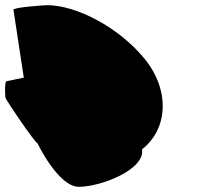

<svg xmlns="http://www.w3.org/2000/svg" viewBox="-39 -722 842 742"><path d="M-18 -345C-16 -334 98 -168 106 -168C106 -168 186 0 266 0C348 0 522 -65 510 -145C612 -225 618 -376 518 -497C419 -617 256 -702 143 -702C136 -702 11 -694 13 -684L53 -422L-14 -408C-21 -408 -20 -356 -18 -345Z"/></svg>

Font: Ampere
Style: RevIta
Weight: 400
Version: Version 1